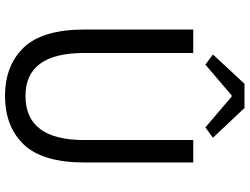

<svg xmlns="http://www.w3.org/2000/svg" viewBox="-134 -842 989 761"><g transform="rotate(90 360.5 -461.5)"><path d="M312 -936H408L526 -811L485 -781L363 -885H358L236 -781L196 -811ZM97 -303V-733H190V-300Q190 -68 360 -68Q535 -68 535 -300V-733H624V-303Q624 -136 553 -61.5Q482 13 360 13Q239 13 168 -61.5Q97 -136 97 -303Z"/></g></svg>

Font: Noto Sans SC
Style: Regular
Weight: 400
Designer: Ryoko NISHIZUKA ____ (kana & ideographs); Paul D. Hunt (Latin, Greek & Cyrillic); Wenlong ZHANG ___ (bopomofo); Sandoll 
Foundry: Adobe Systems Incorporated
Version: Version 1.004